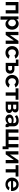

<svg xmlns="http://www.w3.org/2000/svg" viewBox="3521 -4094 786 7868"><g transform="rotate(90 3914.0 -160.0)"><path d="M61 0V-523.8H531V0H397V-406.6H195V0Z M966.5 10Q905.7 10 859.3 -17.7Q812.9 -45.4 786.6 -91.7V213H652.6V-523.8H769.9V-434.4Q799.5 -480.1 845.7 -506.7Q891.8 -533.3 950.8 -533.3Q1004.4 -533.3 1048.9 -512.2Q1093.5 -491.1 1126.5 -453.5Q1159.5 -416 1177.8 -367.2Q1196 -318.5 1196 -262.8Q1196 -186.5 1166.8 -124.5Q1137.5 -62.5 1085.6 -26.3Q1033.7 10 966.5 10ZM922 -103.9Q952.8 -103.9 978 -117Q1003.2 -130.1 1021.4 -152.4Q1039.6 -174.7 1049.4 -203.4Q1059.1 -232.1 1059.1 -263.3Q1059.1 -295.9 1048.3 -324.2Q1037.5 -352.4 1017.8 -373.8Q998 -395.1 971.6 -407.3Q945.2 -419.4 914 -419.4Q894.9 -419.4 875.3 -412.9Q855.6 -406.3 838.1 -394.3Q820.5 -382.4 806.9 -366.3Q793.4 -350.3 786.6 -330.8V-207.9Q798.9 -178.9 819.6 -155.2Q840.4 -131.5 867 -117.7Q893.7 -103.9 922 -103.9Z M1287 0V-523.3H1421V-178.9L1656.2 -523.8H1778.1V0H1644.1V-335.9L1411.6 0Z M2143.7 10Q2079.7 10 2029 -11.7Q1978.2 -33.5 1942.1 -71.7Q1905.9 -109.9 1886.6 -158.9Q1867.3 -207.9 1867.3 -262.5Q1867.3 -335.5 1900.6 -397.2Q1933.8 -458.9 1995.8 -496.1Q2057.8 -533.3 2143.2 -533.3Q2228.3 -533.3 2289.2 -496.3Q2350 -459.3 2379.8 -399L2249.2 -359Q2232.4 -387.8 2204.2 -403.6Q2176.1 -419.4 2141.6 -419.4Q2103.5 -419.4 2072.4 -399.6Q2041.2 -379.7 2022.9 -344.6Q2004.7 -309.4 2004.7 -262.5Q2004.7 -216.5 2023.2 -180.5Q2041.8 -144.6 2072.9 -124.2Q2104.1 -103.9 2142.2 -103.9Q2166.4 -103.9 2187.9 -111.9Q2209.4 -120 2226.4 -134.2Q2243.4 -148.5 2251.4 -165.9L2382 -126.4Q2363.8 -86.6 2329.5 -56Q2295.2 -25.4 2248.4 -7.7Q2201.7 10 2143.7 10Z M2555.6 0V-416.1H2420.8V-523.8H2685.1V-359.3H2805.2Q2899 -359.3 2948.7 -311Q2998.5 -262.7 2998.5 -184.1Q2998.5 -130.5 2977.3 -88.7Q2956.1 -46.9 2915 -23.5Q2873.8 0 2812.9 0ZM2685.1 -102.4H2791.9Q2819.5 -102.4 2836.8 -113Q2854.1 -123.7 2862.6 -142.1Q2871.1 -160.4 2871.1 -183Q2871.1 -205.1 2863.1 -222.6Q2855.2 -240.2 2837.6 -250.9Q2820 -261.5 2790.8 -261.5H2685.1Z M3325.7 10Q3261.7 10 3211 -11.7Q3160.2 -33.5 3124.1 -71.7Q3087.9 -109.9 3068.6 -158.9Q3049.3 -207.9 3049.3 -262.5Q3049.3 -335.5 3082.6 -397.2Q3115.8 -458.9 3177.8 -496.1Q3239.8 -533.3 3325.2 -533.3Q3410.3 -533.3 3471.2 -496.3Q3532 -459.3 3561.8 -399L3431.2 -359Q3414.4 -387.8 3386.2 -403.6Q3358.1 -419.4 3323.6 -419.4Q3285.5 -419.4 3254.4 -399.6Q3223.2 -379.7 3204.9 -344.6Q3186.7 -309.4 3186.7 -262.5Q3186.7 -216.5 3205.2 -180.5Q3223.8 -144.6 3254.9 -124.2Q3286.1 -103.9 3324.2 -103.9Q3348.4 -103.9 3369.9 -111.9Q3391.4 -120 3408.4 -134.2Q3425.4 -148.5 3433.4 -165.9L3564 -126.4Q3545.8 -86.6 3511.5 -56Q3477.2 -25.4 3430.4 -7.7Q3383.7 10 3325.7 10Z M3767.2 0V-406.6H3600.7V-523.8H4067.7V-406.6H3901.2V0Z M4143 0V-523.8H4434.6Q4488.8 -523.8 4522.5 -505.8Q4556.3 -487.7 4572.2 -458.9Q4588.2 -430.2 4588.2 -396.7Q4588.2 -352.9 4568.4 -320.1Q4548.6 -287.3 4508.4 -269.4Q4553.8 -256.4 4582.7 -224.9Q4611.6 -193.4 4611.6 -141.7Q4611.6 -92.7 4588.6 -61.3Q4565.5 -29.8 4522.6 -14.9Q4479.6 0 4420.6 0ZM4270.3 -90.9H4416.8Q4435.4 -90.9 4450.4 -99.7Q4465.4 -108.5 4473.9 -123.6Q4482.4 -138.6 4482.4 -156.6Q4482.4 -175.6 4474.2 -190.4Q4465.9 -205.1 4451.5 -213.7Q4437 -222.3 4418.5 -222.3H4270.3ZM4270.3 -306H4400.8Q4419.4 -306 4433.3 -315.1Q4447.3 -324.2 4454.8 -339.3Q4462.3 -354.3 4462.3 -371.8Q4462.3 -397.6 4445.8 -415.3Q4429.2 -432.9 4402.5 -432.9H4270.3Z M4673 -154.6Q4673 -206 4701.8 -244.3Q4730.5 -282.6 4781.2 -303.9Q4831.8 -325.3 4897.8 -325.3Q4931 -325.3 4964.9 -320Q4998.7 -314.7 5024.2 -304.2V-332.3Q5024.2 -381.9 4994.7 -408.9Q4965.2 -436 4907.4 -436Q4863.9 -436 4824.9 -421Q4785.8 -405.9 4742.7 -377.4L4700.3 -464.6Q4752.2 -499.2 4806.6 -516.2Q4861 -533.3 4921.4 -533.3Q5032.7 -533.3 5095.4 -477.3Q5158.2 -421.4 5158.2 -316.9V-149.6Q5158.2 -128.6 5165.3 -119.8Q5172.5 -110.9 5189.8 -109.5V0Q5172.3 3.4 5157.8 5Q5143.3 6.7 5132.8 6.7Q5092.8 6.7 5072.3 -11Q5051.9 -28.6 5047.2 -55.3L5044.3 -82Q5009.8 -37.5 4958.9 -13.8Q4907.9 10 4854.8 10Q4802.8 10 4761.4 -11.7Q4719.9 -33.5 4696.5 -70.9Q4673 -108.3 4673 -154.6ZM4998.6 -128.4Q5010.2 -139.7 5017.2 -152Q5024.2 -164.2 5024.2 -174.2V-227.5Q4999.9 -236.8 4972 -242.2Q4944.1 -247.5 4918.8 -247.5Q4866.6 -247.5 4833.3 -225.3Q4799.9 -203.1 4799.9 -166.1Q4799.9 -146.1 4810.9 -128Q4821.9 -109.9 4842.8 -98.7Q4863.6 -87.6 4893.2 -87.6Q4923.4 -87.6 4952 -99.1Q4980.7 -110.6 4998.6 -128.4Z M5975.5 127.1V0H5283V-523.8H5417V-117.2H5584.2V-523.8H5718.7V-117.2H5885V-523.8H6019V-117.2H6092.8V127.1Z M6180 0V-523.3H6314V-178.9L6549.2 -523.8H6671.1V0H6537.1V-335.9L6304.6 0Z M6914.2 0V-406.6H6747.7V-523.8H7214.7V-406.6H7048.2V0Z M7533.3 10Q7469.7 10 7418.8 -11.5Q7367.8 -33 7331.8 -70.3Q7295.9 -107.5 7276.6 -156.1Q7257.3 -204.6 7257.3 -258.7Q7257.3 -333.6 7290.9 -395.8Q7324.4 -457.9 7386.5 -495.6Q7448.6 -533.3 7533.8 -533.3Q7619.6 -533.3 7680.5 -495.5Q7741.5 -457.8 7774.3 -396.6Q7807 -335.5 7807 -264.1Q7807 -251.8 7806 -239.6Q7805.1 -227.4 7803.6 -219.3H7399.5Q7402.6 -178.6 7422.1 -149.1Q7441.7 -119.5 7472.3 -103.5Q7503 -87.6 7537.6 -87.6Q7577.9 -87.6 7613.7 -107.1Q7649.4 -126.5 7662.3 -159.2L7776.6 -127Q7757.8 -87.2 7722.5 -56.3Q7687.2 -25.4 7639.2 -7.7Q7591.2 10 7533.3 10ZM7396 -304.2H7670Q7666.4 -343.9 7647.5 -373.4Q7628.6 -403 7598.8 -419.5Q7569.1 -436.1 7532.5 -436.1Q7496.4 -436.1 7466.6 -419.5Q7436.9 -403 7418.2 -373.4Q7399.6 -343.9 7396 -304.2Z"/></g></svg>

Font: Raleway Thin
Style: Regular
Weight: 100
Designer: Matt McInerney, Pablo Impallari, Rodrigo Fuenzalida
Foundry: Matt McInerney, Pablo Impallari, Rodrigo Fuenzalida
Version: Version 4.026